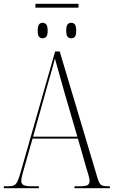

<svg xmlns="http://www.w3.org/2000/svg" viewBox="-22 -983 599 1003"><path d="M163 -943V-963H388V-943ZM200 -783Q189 -783 182 -791Q175 -799 175 -823Q175 -847 182 -855.5Q189 -864 200 -864Q212 -864 219.5 -855.5Q227 -847 227 -823Q227 -799 219.5 -791Q212 -783 200 -783ZM350 -783Q338 -783 331 -791Q324 -799 324 -823Q324 -847 331 -855.5Q338 -864 350 -864Q362 -864 369 -855.5Q376 -847 376 -823Q376 -799 369 -791Q362 -783 350 -783ZM-2 0V-10H23Q41 -10 52 -15.5Q63 -21 70 -37Q77 -53 86 -84L266 -714H290L488 -51Q496 -25 505.5 -17.5Q515 -10 542 -10H552V0H367V-10H393Q427 -10 436.5 -16.5Q446 -23 446 -39Q446 -49 439.5 -70.5Q433 -92 428 -109L385 -259H148L109 -122Q104 -104 96.5 -77.5Q89 -51 89 -38Q89 -24 100 -17Q111 -10 144 -10H181V0ZM151 -269H382L315 -499Q297 -562 285.5 -604Q274 -646 265 -677Q258 -649 248.5 -616Q239 -583 227 -541Z"/></svg>

Font: Noto Serif Display Condensed ExtraLight
Style: Regular
Weight: 200
Width: 3
Designer: Monotype Design Team
Foundry: Monotype Imaging Inc.
Version: Version 2.009